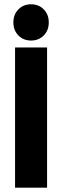

<svg xmlns="http://www.w3.org/2000/svg" viewBox="-20 -870 288 890"><path d="M49.8 0V-649.9H198.2V0ZM65.2 -705.8Q42 -729.5 42 -766.1Q42 -802.7 65.2 -826.4Q88.4 -850.1 124 -850.1Q159.7 -850.1 182.9 -826.4Q206.1 -802.7 206.1 -766.1Q206.1 -729.5 182.9 -705.8Q159.7 -682.1 124 -682.1Q88.4 -682.1 65.2 -705.8Z"/></svg>

Font: Apfel Grotezk
Style: Bold
Weight: 700
Designer: Luigi Gorlero
Foundry: Collletttivo
Version: Version 2.000;FEAKit 1.0